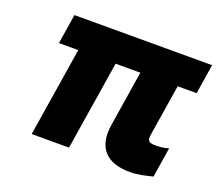

<svg xmlns="http://www.w3.org/2000/svg" viewBox="-96 -661 912 802"><g transform="rotate(20 360.0 -259.5)"><path d="M87 -396H173L110 0H276L339 -396H449L410 -150C394 -48 441 9 549 9C589 9 617 0 649 -7L670 -140L654 -136C645 -134 629 -132 615 -132C580 -132 574 -139 579 -171L615 -396H699L720 -528H108Z"/></g></svg>

Font: Asimov Pro
Style: UltObl
Weight: 900
Designer: Google
Version: Version 2.000980; 2014